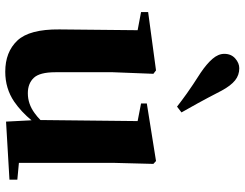

<svg xmlns="http://www.w3.org/2000/svg" viewBox="-120 -794 931 731"><g transform="rotate(90 345.5 -428.5)"><path d="M253 17Q178 17 134.5 -29Q91 -75 92 -189L95 -487L26 -500V-527L248 -557L261 -547L255 -393V-174Q255 -114 276.5 -91.5Q298 -69 335 -69Q376 -69 411 -95Q425 -105 437 -117L441 -487L374 -500V-522L593 -557L604 -547L600 -393V-35L664 -29V1L443 14L438 -83Q406 -44 367 -17Q317 17 253 17ZM408 -654 386 -637Q363 -655 335 -675Q307 -695 257 -727Q223 -750 204 -772Q185 -794 185 -817Q185 -843 202.5 -858.5Q220 -874 240 -874Q266 -874 286 -858Q306 -842 325 -807Q355 -749 373.5 -715.5Q392 -682 408 -654Z"/></g></svg>

Font: Early Summer Mincho Heavy
Style: Regular
Weight: 900
Designer: GuiWonder
Version: Version 1.002